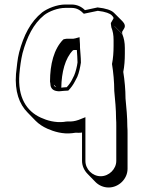

<svg xmlns="http://www.w3.org/2000/svg" viewBox="-20 -537 635 852"><path d="M297 -517H270C233 -517 191 -500 167 -482C115 -440 85 -380 65 -305C57 -274 55 -242 51 -209C45 -132 65 -75 103 -37L138 -1C153 14 170 25 190 34C219 47 259 59 300 54C307 53 312 52 315 52C325 52 334 53 344 51V177C344 199 354 220 369 235L404 271C419 286 440 295 462 295C507 295 546 257 546 212V57C546 46 546 35 545 24C545 -19 541 -57 537 -100C537 -138 533 -181 527 -218C532 -243 534 -270 534 -299V-324C534 -349 530 -367 523 -385L488 -420V-421L523 -386C522 -389 522 -393 522 -396L531 -411C537 -421 534 -432 522 -444L486 -480C474 -492 450 -500 413 -504L357 -492C341 -508 321 -517 297 -517ZM230 -150C225 -152 219 -155 219 -161ZM252 -148C253 -216 269 -279 304 -314C306 -315 308 -315 310 -315H321C322 -297 324 -278 324 -260C322 -243 316 -218 309 -202L299 -182C294 -172 284 -158 276 -150C269 -150 260 -149 252 -148ZM339 -260C339 -283 336 -307 335 -326C335 -337 335 -345 334 -354L333 -372L315 -367C309 -365 303 -365 297 -365H275C270 -365 265 -363 261 -362C219 -320 202 -251 202 -176V-175C203 -171 204 -162 204 -160C207 -132 235 -133 239 -132H244C258 -134 270 -134 283 -135C294 -146 305 -161 312 -175L323 -196C331 -214 336 -240 339 -259ZM477 -253C483 -216 487 -173 487 -135V-134C491 -91 495 -53 495 -11C496 0 496 12 496 22V177C496 213 464 245 427 245C390 245 359 214 359 177V-17L329 -5C312 1 297 3 280 2C274 2 269 3 263 4C225 8 189 -2 161 -15C97 -44 58 -106 66 -208C69 -241 73 -272 80 -301C100 -374 128 -431 176 -470C198 -487 237 -502 270 -502H297C322 -502 337 -491 352 -476L414 -489C449 -485 468 -477 476 -469C486 -459 484 -456 483 -454L472 -435V-431C472 -428 473 -421 474 -416C481 -398 484 -382 484 -359V-334C484 -305 482 -278 477 -253Z"/></svg>

Font: Blanket
Style: Poster
Weight: 900
Foundry: Cannot Into Space Fonts
Version: Version 0.9